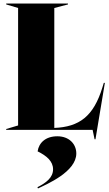

<svg xmlns="http://www.w3.org/2000/svg" viewBox="-20 -732 616 1082"><path d="M513 53H518L571 -265H565L557 -239C507 -76 427 -17 286 -11V-687L363 -707V-712H15V-707L82 -687V-25L15 -5V0H502ZM191 323 194 330C244 306 410 236 410 133C410 80 370 36 303 36C238 36 199 72 192 121C243 146 279 177 279 222C279 269 240 298 191 323Z"/></svg>

Font: Nyght Serif Dark
Style: Regular
Weight: 800
Designer: Maksym Kobuzan
Version: Version 0.410;Glyphs 3.1.2 (3151)